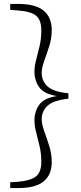

<svg xmlns="http://www.w3.org/2000/svg" viewBox="-20 -789 412 980"><path d="M329.1 -313V-285.2Q253.9 -277.3 223.4 -249.8Q192.9 -222.2 192.9 -181.2Q192.9 -154.8 205.6 -119.9Q218.3 -85 231.2 -44.2Q244.1 -3.4 244.1 39.1Q244.1 102.5 203.1 136.7Q162.1 170.9 73.2 170.9H32.2V141.1L67.9 139.2Q139.2 132.8 165 110.4Q190.9 87.9 190.9 37.1Q190.9 -4.9 182.1 -42.7Q173.3 -80.6 164.6 -113.5Q155.8 -146.5 155.8 -173.8Q155.8 -220.7 180.7 -254.9Q205.6 -289.1 271 -298.8Q205.6 -308.6 180.7 -343Q155.8 -377.4 155.8 -423.8Q155.8 -451.2 164.6 -483.9Q173.3 -516.6 182.1 -554.2Q190.9 -591.8 190.9 -633.8Q190.9 -685.5 165 -708.3Q139.2 -731 67.9 -735.8L32.2 -738.8V-769H73.2Q162.1 -769 203.1 -734.4Q244.1 -699.7 244.1 -636.2Q244.1 -593.3 231.2 -553Q218.3 -512.7 205.6 -477.8Q192.9 -442.9 192.9 -417Q192.9 -375 223.4 -347.4Q253.9 -319.8 329.1 -313Z"/></svg>

Font: Source Han Serif CN ExtraLight
Style: Regular
Weight: 250
Designer: Ryoko NISHIZUKA  (kana & ideographs); Frank Grießhammer (Latin, Greek & Cyrillic); Wenlong ZHANG  (bopomofo); Sandoll Co
Foundry: Adobe Systems Incorporated
Version: Version 1.001;PS 1.001;hotconv 16.6.54;makeotf.lib2.5.65590